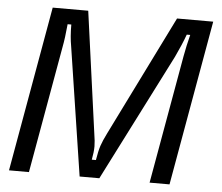

<svg xmlns="http://www.w3.org/2000/svg" viewBox="-53 -823 1022 883"><g transform="rotate(5 458.0 -381.5)"><path d="M20 0 155 -763H319L396 -203Q402 -167 402 -144Q402 -118 395 -82H414Q421 -125 429 -149Q437 -173 455 -209L729 -763H896L761 0H669L774 -593Q783 -643 796 -693H780Q763 -646 735 -587L437 0H346L255 -593Q247 -636 247 -693H230Q224 -628 216 -587L112 0Z"/></g></svg>

Font: Open Sauce Sans
Style: Italic
Weight: 400
Italic angle: -10°
Designer: Alfredo Marco Pradil
Foundry: Creative Sauce Fz LLC
Version: Version 1.477